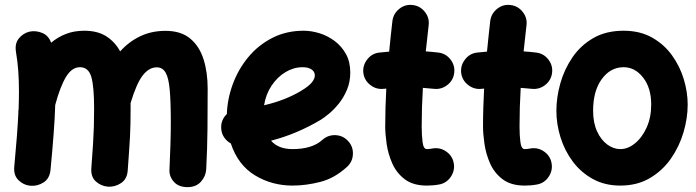

<svg xmlns="http://www.w3.org/2000/svg" viewBox="-20 -688 2833 781"><path d="M38.1 -10.7Q50.8 -144.5 54.7 -229Q54.2 -236.3 55.7 -243.7Q57.1 -282.7 57.1 -315.9Q57.1 -362.3 54.2 -400.6Q51.3 -439 44.9 -477.5Q39.6 -511.2 56.9 -532Q74.2 -552.7 99.1 -559.1Q125 -564.9 151.4 -554.2Q177.7 -543.5 188 -514.2Q214.8 -537.1 248.3 -550Q281.7 -563 322.8 -563Q377 -563 412.4 -540.3Q447.8 -517.6 468.8 -479Q504.4 -518.6 550.3 -540.5Q596.2 -562.5 653.3 -562.5Q716.3 -562.5 753.9 -531Q791.5 -499.5 808.1 -446.5Q824.7 -393.6 824.7 -328.1Q824.7 -249.5 824 -165.8Q823.2 -82 818.8 0.5Q817.4 28.3 797.6 50.8Q777.8 73.2 742.7 73.2Q706.5 73.2 687 51.3Q667.5 29.3 669.4 1Q671.9 -53.2 673.3 -100.6Q674.8 -147.9 674.8 -189.9Q674.8 -273.4 670.4 -322.5Q666 -371.6 653.6 -392.8Q641.1 -414.1 617.7 -414.1Q586.4 -414.1 561 -381.8Q535.6 -349.6 511.2 -269Q511.2 -257.8 511.2 -246.1Q511.2 -212.4 510.7 -185.8Q510.3 -159.2 508.8 -132.6Q507.3 -106 505.1 -73Q502.9 -40 499.5 5.4Q497.1 40.5 472.2 56.9Q447.3 73.2 419.4 71.3Q391.6 69.3 370.1 50.3Q348.6 31.2 351.6 -5.4Q356 -63.5 358.4 -101.3Q360.8 -139.2 361.8 -171.9Q362.8 -204.6 362.8 -246.1Q362.8 -337.9 351.1 -376.2Q339.4 -414.6 305.2 -414.6Q272.5 -414.6 248.8 -375.7Q225.1 -336.9 204.6 -261.2Q203.1 -208.5 198.2 -144Q193.4 -79.6 185.5 2.9Q182.1 38.6 156.7 54.4Q131.3 70.3 102.5 67.4Q75.7 64.9 55.2 44.9Q34.7 24.9 38.1 -10.7Z M1391.1 -8.8Q1340.8 37.1 1282.7 52Q1224.6 66.9 1169.9 66.9Q1085.4 66.9 1016.6 24.9Q947.8 -17.1 918.9 -104.5Q902.8 -113.3 891.8 -129.2Q880.9 -145 879.9 -165Q877.4 -199.7 902.8 -224.1Q904.8 -285.6 927 -345.9Q949.2 -406.2 989.7 -455.3Q1030.3 -504.4 1087.4 -533.7Q1144.5 -563 1215.3 -563Q1246.6 -563 1279.8 -552.7Q1313 -542.5 1341.3 -521.2Q1369.6 -500 1387.2 -468.3Q1404.8 -436.5 1404.8 -393.1Q1404.8 -355 1391.4 -323Q1377.9 -291 1358.2 -266.6Q1338.4 -242.2 1318.4 -225.6Q1298.3 -209 1284.7 -200.7Q1236.3 -171.9 1185.8 -150.6Q1135.3 -129.4 1082.5 -115.7Q1112.3 -81.5 1169.9 -81.5Q1250 -81.5 1291.5 -119.1Q1314.5 -139.6 1345.2 -138.2Q1376 -136.7 1396.5 -113.8Q1417 -91.3 1415.5 -60.3Q1414.1 -29.3 1391.1 -8.8ZM1210.9 -414.6Q1174.8 -414.6 1141.6 -394.8Q1108.4 -375 1085 -340.1Q1061.5 -305.2 1054.2 -259.8Q1138.7 -279.3 1203.1 -317.4Q1236.3 -337.4 1248.5 -352.8Q1260.7 -368.2 1260.7 -380.9Q1260.7 -396.5 1247.3 -405.5Q1233.9 -414.6 1210.9 -414.6Z M1827.6 -391.1Q1823.7 -360.8 1799.3 -342Q1774.9 -323.2 1744.6 -326.7Q1723.1 -329.1 1700.2 -330.6Q1697.8 -291.5 1696.5 -252.2Q1695.3 -212.9 1695.3 -173.3Q1695.3 -137.7 1699 -109.6Q1702.6 -81.5 1716.3 -81.5Q1725.6 -81.5 1739.3 -84Q1769.5 -89.4 1794.9 -71.8Q1820.3 -54.2 1825.7 -24.4Q1831.1 5.4 1813.7 31.2Q1796.4 57.1 1766.1 62.5Q1752.9 64.9 1740.5 65.9Q1728 66.9 1716.3 66.9Q1660.6 66.9 1626.7 41.3Q1592.8 15.6 1575.7 -23.2Q1558.6 -62 1552.7 -102.8Q1546.9 -143.6 1546.9 -173.3Q1546.9 -212.4 1548.1 -251Q1549.3 -289.6 1551.3 -327.6Q1546.4 -327.1 1541 -326.7Q1510.7 -323.2 1486.3 -342.3Q1461.9 -361.3 1458 -391.1Q1454.6 -421.4 1473.6 -446Q1492.7 -470.7 1522.5 -474.1Q1542.5 -476.6 1563 -478Q1565.9 -509.3 1569.3 -540.5Q1572.8 -571.8 1576.2 -602.5Q1580.1 -632.8 1604.2 -652.1Q1628.4 -671.4 1658.7 -667.5Q1689 -664.1 1708.3 -639.6Q1727.5 -615.2 1723.6 -585Q1720.7 -558.1 1717.8 -531.7Q1714.8 -505.4 1711.9 -479Q1738.8 -477.1 1763.7 -474.1Q1793.9 -470.2 1812.7 -445.8Q1831.5 -421.4 1827.6 -391.1Z M2225.6 -391.1Q2221.7 -360.8 2197.3 -342Q2172.9 -323.2 2142.6 -326.7Q2121.1 -329.1 2098.1 -330.6Q2095.7 -291.5 2094.5 -252.2Q2093.3 -212.9 2093.3 -173.3Q2093.3 -137.7 2096.9 -109.6Q2100.6 -81.5 2114.3 -81.5Q2123.5 -81.5 2137.2 -84Q2167.5 -89.4 2192.9 -71.8Q2218.3 -54.2 2223.6 -24.4Q2229 5.4 2211.7 31.2Q2194.3 57.1 2164.1 62.5Q2150.9 64.9 2138.4 65.9Q2126 66.9 2114.3 66.9Q2058.6 66.9 2024.7 41.3Q1990.7 15.6 1973.6 -23.2Q1956.5 -62 1950.7 -102.8Q1944.8 -143.6 1944.8 -173.3Q1944.8 -212.4 1946 -251Q1947.3 -289.6 1949.2 -327.6Q1944.3 -327.1 1939 -326.7Q1908.7 -323.2 1884.3 -342.3Q1859.9 -361.3 1856 -391.1Q1852.5 -421.4 1871.6 -446Q1890.6 -470.7 1920.4 -474.1Q1940.4 -476.6 1960.9 -478Q1963.9 -509.3 1967.3 -540.5Q1970.7 -571.8 1974.1 -602.5Q1978 -632.8 2002.2 -652.1Q2026.4 -671.4 2056.6 -667.5Q2086.9 -664.1 2106.2 -639.6Q2125.5 -615.2 2121.6 -585Q2118.7 -558.1 2115.7 -531.7Q2112.8 -505.4 2109.9 -479Q2136.7 -477.1 2161.6 -474.1Q2191.9 -470.2 2210.7 -445.8Q2229.5 -421.4 2225.6 -391.1Z M2516.6 -563Q2583 -563 2632.1 -535.4Q2681.2 -507.8 2713.4 -463.1Q2745.6 -418.5 2761.5 -365.7Q2777.3 -313 2777.3 -262.7Q2777.3 -207.5 2760.3 -149.7Q2743.2 -91.8 2709 -42.7Q2674.8 6.3 2623.3 36.6Q2571.8 66.9 2503.4 66.9Q2439.9 66.9 2391.4 40Q2342.8 13.2 2309.8 -31Q2276.9 -75.2 2260 -129.2Q2243.2 -183.1 2243.2 -237.3Q2243.2 -292 2259.3 -349.1Q2275.4 -406.2 2308.6 -454.8Q2341.8 -503.4 2393.6 -533.2Q2445.3 -563 2516.6 -563ZM2516.6 -414.6Q2463.4 -414.6 2428 -366.5Q2392.6 -318.4 2392.6 -237.3Q2392.6 -188.5 2408.7 -153.6Q2424.8 -118.7 2450.2 -100.1Q2475.6 -81.5 2503.4 -81.5Q2534.2 -81.5 2563 -105Q2591.8 -128.4 2610.4 -169.4Q2628.9 -210.4 2628.9 -262.7Q2628.9 -330.6 2595.9 -372.6Q2563 -414.6 2516.6 -414.6Z"/></svg>

Font: Mikhak-DS2-FD ExtraBold
Style: Regular
Weight: 800
Designer: Amin Abedi
Version: Version 3.2